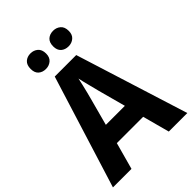

<svg xmlns="http://www.w3.org/2000/svg" viewBox="-260 -1034 1150 1150"><g transform="rotate(-45 315.0 -458.5)"><path d="M473 0 427 -171H204L157 0H0L223 -716H405L630 0ZM349 -469Q342 -498 331.5 -538Q321 -578 315 -607Q311 -588 305 -561.5Q299 -535 292.5 -510Q286 -485 282 -470L235 -295H396ZM153 -850Q153 -884 171.5 -900.5Q190 -917 218 -917Q245 -917 264.5 -900.5Q284 -884 284 -850Q284 -818 264.5 -801.5Q245 -785 218 -785Q190 -785 171.5 -801Q153 -817 153 -850ZM344 -850Q344 -884 362.5 -900.5Q381 -917 410 -917Q437 -917 456.5 -900.5Q476 -884 476 -850Q476 -818 456.5 -801.5Q437 -785 410 -785Q381 -785 362.5 -801.5Q344 -818 344 -850Z"/></g></svg>

Font: Noto Sans SemiCondensed
Style: Bold
Weight: 700
Width: 4
Designer: Monotype Design Team
Foundry: Monotype Imaging Inc.
Version: Version 2.013; ttfautohint (v1.8.4.7-5d5b)